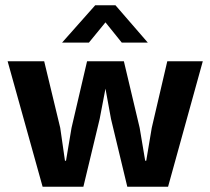

<svg xmlns="http://www.w3.org/2000/svg" viewBox="-20 -710 799 730"><path d="M9 -477H148L209 -224L227 -99H231L252 -224L311 -477H451L511 -224L532 -99H536L557 -224L616 -477H751L619 0H464L402 -258L381 -373L359 -258L297 0H142ZM542 -548H443L381 -625L318 -548H216L342 -690H419Z"/></svg>

Font: Ek Mukta
Style: Bold
Weight: 700
Designer: Girish Dalvi and Yashodeep Gholap
Foundry: Ek Type
Version: Version 2.538;PS 1.002;hotconv 16.6.51;makeotf.lib2.5.65220;